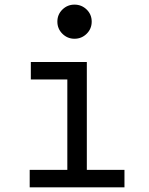

<svg xmlns="http://www.w3.org/2000/svg" viewBox="-20 -807 640 827"><path d="M107.9 0V-75.2H270V-464.8H112.8V-540H354V-75.2H516.1V0ZM300.8 -787.1Q331.5 -787.1 353.3 -765.9Q375 -744.6 375 -713.9Q375 -683.1 353.3 -661.6Q331.5 -640.1 300.8 -640.1Q270.5 -640.1 248.8 -661.6Q227.1 -683.1 227.1 -713.9Q227.1 -744.6 248.8 -765.9Q270.5 -787.1 300.8 -787.1Z"/></svg>

Font: CommitMono
Style: Regular
Weight: 400
Monospace: yes
Designer: Eigil Nikolajsen
Foundry: Eigil Nikolajsen
Version: Version 1.143